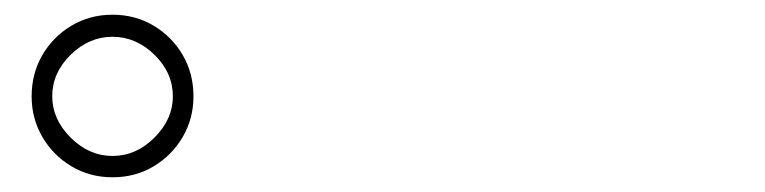

<svg xmlns="http://www.w3.org/2000/svg" viewBox="-20 -838 1040 261"><path d="M23 -707Q23 -738 37.5 -763Q52 -788 77 -803Q102 -818 133 -818Q164 -818 189 -803Q214 -788 228.5 -763Q243 -738 243 -707Q243 -677 228.5 -652Q214 -627 189 -612Q164 -597 133 -597Q102 -597 77 -612Q52 -627 37.5 -652Q23 -677 23 -707ZM51 -707Q51 -676 76 -651Q101 -626 133 -626Q165 -626 190 -651Q215 -676 215 -707Q215 -739 190 -763.5Q165 -788 133 -788Q101 -788 76 -763.5Q51 -739 51 -707Z"/></svg>

Font: Shanggu Sans SC VF
Style: Regular
Weight: 250
Designer: GuiWonder
Version: Version 1.021